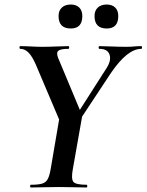

<svg xmlns="http://www.w3.org/2000/svg" viewBox="-20 -829 648 849"><path d="M311 -265 294 -282 450 -526Q473 -561 464.5 -587Q456 -613 420 -613Q416 -613 416 -619Q416 -625 420 -625Q443 -625 474.5 -623.5Q506 -622 538 -622Q559 -622 572.5 -623.5Q586 -625 605 -625Q608 -625 608 -619Q608 -613 605 -613Q574 -613 540.5 -586.5Q507 -560 469 -504ZM117 0Q113 0 113 -6Q113 -12 117 -12Q149 -12 166 -17Q183 -22 191 -37Q199 -52 204 -81L243 -310L344 -319L302 -81Q294 -38 304.5 -25Q315 -12 363 -12Q366 -12 366 -6Q366 0 363 0Q338 0 307.5 -1Q277 -2 241 -2Q204 -2 173 -1Q142 0 117 0ZM254 -271 139 -542Q123 -579 106.5 -596Q90 -613 70 -613Q66 -613 66 -619Q66 -625 70 -625Q92 -625 118 -623.5Q144 -622 167 -622Q196 -622 229.5 -623.5Q263 -625 282 -625Q286 -625 286 -619Q286 -613 282 -613Q248 -613 238 -604.5Q228 -596 237 -573L344 -317ZM452 -703Q398 -703 398 -758Q398 -782.2 412.5 -795.6Q427 -809 451.5 -809Q476 -809 489.5 -795.6Q503 -782.2 503 -758Q503 -703 452 -703ZM293 -703Q239 -703 239 -758Q239 -782.2 253.5 -795.6Q268.1 -809 293 -809Q317 -809 330.5 -795.6Q344 -782.2 344 -758Q344 -703 293 -703Z"/></svg>

Font: Cormorant Light
Style: Italic
Weight: 300
Italic angle: -10°
Designer: Christian Thalmann (Catharsis Fonts)
Foundry: Catharsis Fonts
Version: Version 4.000